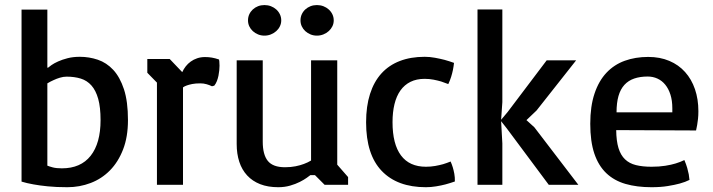

<svg xmlns="http://www.w3.org/2000/svg" viewBox="-20 -741 2859 770"><path d="M66.4 -702.6H169.9V-469.7H172.9Q176.3 -472.7 186.5 -480Q196.8 -487.3 213.1 -494.6Q229.5 -502 251.2 -507.6Q272.9 -513.2 300.3 -513.2Q337.4 -513.2 372.3 -501.5Q407.2 -489.7 434.1 -460.9Q460.9 -432.1 477.1 -383.1Q493.2 -334 493.2 -259.3Q493.2 -191.9 473.6 -141.6Q454.1 -91.3 420.9 -57.6Q387.7 -23.9 343.5 -7.1Q299.3 9.8 250 9.8Q205.6 9.8 171.6 6.3Q137.7 2.9 114.3 -1.5Q86.9 -6.3 66.4 -12.7ZM169.9 -76.7Q176.8 -73.7 191.2 -69.8Q205.6 -65.9 228 -65.9Q303.7 -65.9 343.5 -116.2Q383.3 -166.5 383.3 -259.3Q383.3 -311 373.8 -344.7Q364.3 -378.4 346.7 -398.2Q329.1 -418 304 -425.8Q278.8 -433.6 247.1 -433.6Q233.9 -433.6 220.2 -429.4Q206.5 -425.3 195.3 -419.9Q182.1 -414.1 169.9 -406.7Z M660.6 -504.4 710.9 -451.7Q716.3 -463.9 724.9 -474.9Q733.4 -485.8 744.9 -494.1Q756.3 -502.4 770.8 -507.3Q785.2 -512.2 802.2 -512.2Q816.4 -512.2 829.6 -510Q842.8 -507.8 858.4 -502.4Q858.9 -501.5 859.6 -494.6Q860.4 -487.8 860.4 -477.5Q860.4 -469.7 859.4 -459.2Q858.4 -448.7 856.2 -437.7Q854 -426.8 849.9 -416Q845.7 -405.3 839.4 -397.5L830.1 -395Q820.3 -399.9 808.3 -403.3Q796.4 -406.7 783.7 -406.7Q764.2 -406.7 751 -404.1Q737.8 -401.4 729.5 -398.4Q719.7 -395 713.9 -390.6V0H609.4V-409.7L570.8 -449.2V-504.4Z M929.2 -499H1033.7V-172.9Q1033.7 -120.6 1054.2 -95.5Q1074.7 -70.3 1123 -70.3Q1146.5 -70.3 1165.5 -74.2Q1184.6 -78.1 1198.7 -83.5Q1214.8 -89.4 1227.5 -97.2V-499H1332.5V-80.6L1376 -30.8V0H1281.7L1243.2 -38.6H1224.6Q1220.7 -35.6 1210 -27.8Q1199.2 -20 1182.4 -11.5Q1165.5 -2.9 1143.6 3.4Q1121.6 9.8 1095.7 9.8Q1054.7 9.8 1023.4 -2.4Q992.2 -14.6 971.2 -37.4Q950.2 -60.1 939.7 -92Q929.2 -124 929.2 -163.6ZM1040.5 -598.1Q1026.9 -598.1 1014.9 -603Q1002.9 -607.9 993.9 -616.2Q984.9 -624.5 979.7 -635.5Q974.6 -646.5 974.6 -659.2Q974.6 -672.4 979.7 -683.6Q984.9 -694.8 993.9 -703.1Q1002.9 -711.4 1014.9 -716.1Q1026.9 -720.7 1040.5 -720.7Q1054.2 -720.7 1066.4 -716.1Q1078.6 -711.4 1087.9 -703.1Q1097.2 -694.8 1102.5 -683.6Q1107.9 -672.4 1107.9 -659.2Q1107.9 -646.5 1102.5 -635.5Q1097.2 -624.5 1087.9 -616.2Q1078.6 -607.9 1066.4 -603Q1054.2 -598.1 1040.5 -598.1ZM1251 -598.1Q1237.3 -598.1 1225.3 -603Q1213.4 -607.9 1204.3 -616.2Q1195.3 -624.5 1190.2 -635.5Q1185.1 -646.5 1185.1 -659.2Q1185.1 -672.4 1190.2 -683.6Q1195.3 -694.8 1204.3 -703.1Q1213.4 -711.4 1225.3 -716.1Q1237.3 -720.7 1251 -720.7Q1264.6 -720.7 1276.9 -716.1Q1289.1 -711.4 1298.3 -703.1Q1307.6 -694.8 1313 -683.6Q1318.4 -672.4 1318.4 -659.2Q1318.4 -646.5 1313 -635.5Q1307.6 -624.5 1298.3 -616.2Q1289.1 -607.9 1276.9 -603Q1264.6 -598.1 1251 -598.1Z M1448.2 -250.5Q1448.2 -314.9 1463.9 -364Q1479.5 -413.1 1509.5 -446.3Q1539.6 -479.5 1583.3 -496.3Q1627 -513.2 1683.1 -513.2Q1703.6 -513.2 1724.6 -509.3Q1745.6 -505.4 1762.7 -501Q1782.2 -495.6 1800.8 -488.8Q1799.3 -475.1 1796.4 -460.4Q1793.9 -447.8 1789.3 -432.9Q1784.7 -418 1777.8 -403.8Q1764.6 -409.2 1749.5 -414.1Q1736.3 -418 1719.2 -421.4Q1702.1 -424.8 1683.1 -424.8Q1650.4 -424.8 1626.2 -412.8Q1602.1 -400.9 1585.9 -378.2Q1569.8 -355.5 1562 -323.2Q1554.2 -291 1554.2 -251Q1554.2 -163.1 1588.1 -117.7Q1622.1 -72.3 1688 -72.3Q1707.5 -72.3 1725.1 -75.4Q1742.7 -78.6 1756.8 -82.5Q1772.9 -87.4 1787.1 -93.3Q1792 -82.5 1795.9 -69.8Q1799.3 -58.6 1802 -44.2Q1804.7 -29.8 1804.2 -13.2Q1786.1 -6.8 1766.6 -1.5Q1750 2.9 1729.2 6.3Q1708.5 9.8 1688 9.8Q1573.2 9.8 1510.7 -55.7Q1448.2 -121.1 1448.2 -250.5Z M1895 -703.1H1994.6V-331.5L1989.7 -260.7L2015.6 -291.5L2172.4 -499H2290.5L2131.8 -297.9L2091.3 -259.3L2123 -230.5L2299.3 0H2180.7L2012.7 -225.6L1989.7 -254.9L1994.6 -166V0H1895Z M2347.2 -244.6Q2347.2 -314.9 2364.3 -365.7Q2381.3 -416.5 2412.1 -449.2Q2442.9 -481.9 2485.6 -497.3Q2528.3 -512.7 2579.6 -512.7Q2627 -512.7 2664.3 -496.8Q2701.7 -481 2727.5 -452.1Q2753.4 -423.3 2767.1 -383.3Q2780.8 -343.3 2780.8 -294.9Q2780.8 -278.3 2779.3 -264.2Q2777.8 -250 2775.9 -239.7Q2773.9 -227.5 2771.5 -217.8L2451.2 -219.2Q2451.7 -175.8 2460.4 -147.2Q2469.2 -118.7 2486.6 -102.1Q2503.9 -85.4 2530.3 -78.9Q2556.6 -72.3 2592.8 -72.3Q2623.5 -72.3 2647.9 -76.2Q2672.4 -80.1 2689.5 -85.4Q2709 -91.3 2724.6 -99.1Q2731.9 -82 2736.1 -67.4Q2740.2 -52.7 2742.2 -42Q2744.1 -29.3 2745.1 -19.5Q2729 -11.2 2706.1 -4.9Q2686.5 0.5 2658.2 5.1Q2629.9 9.8 2592.8 9.8Q2534.2 9.8 2488.5 -3.4Q2442.9 -16.6 2411.4 -46.6Q2379.9 -76.7 2363.5 -125.2Q2347.2 -173.8 2347.2 -244.6ZM2676.3 -290.5V-307.1Q2676.3 -337.9 2668.7 -361.6Q2661.1 -385.3 2647.9 -401.4Q2634.8 -417.5 2616.7 -425.8Q2598.6 -434.1 2577.6 -434.1Q2546.9 -434.1 2523.4 -426Q2500 -418 2484.1 -400.6Q2468.3 -383.3 2460.4 -356Q2452.6 -328.6 2452.6 -290.5Z"/></svg>

Font: Basic
Style: Regular
Weight: 400
Designer: Magnus Gaarde
Foundry: Magnus Gaarde
Version: Version 1.003; ttfautohint (v1.1) -l 6 -r 16 -G 0 -x 16 -D l